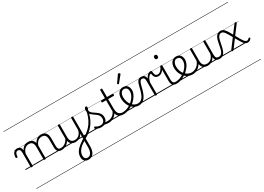

<svg xmlns="http://www.w3.org/2000/svg" viewBox="-64 -2396 5907 4300"><g transform="rotate(-30 2889.5 -245.5)"><path d="M157 15Q144 15 138 10.5Q132 6 132 -4V-374Q132 -424 114.5 -445.5Q97 -467 66 -467Q44 -467 28.5 -455.5Q13 -444 3.5 -418.5Q-6 -393 -9 -352Q-9 -343 -15 -338.5Q-21 -334 -33 -334Q-43 -334 -49.5 -338.5Q-56 -343 -56 -355Q-54 -408 -38.5 -443.5Q-23 -479 4 -497Q31 -515 67 -515Q95 -515 115.5 -507Q136 -499 150.5 -484Q165 -469 172.5 -449Q180 -429 182 -405V-402Q198 -438 219.5 -460.5Q241 -483 264.5 -496Q288 -509 312.5 -514Q337 -519 359 -519Q404 -519 440.5 -500Q477 -481 498.5 -440.5Q520 -400 520 -334V-4Q520 6 513.5 10.5Q507 15 493 15Q479 15 473 10.5Q467 6 467 -4V-326Q467 -371 455.5 -403Q444 -435 418.5 -452Q393 -469 351 -469Q327 -469 302 -461Q277 -453 254.5 -435.5Q232 -418 214 -388.5Q196 -359 184 -316V-4Q184 6 177.5 10.5Q171 15 157 15ZM927 17Q890 17 865.5 6.5Q841 -4 826.5 -24Q812 -44 806 -72.5Q800 -101 800 -137V-326Q800 -371 788.5 -403Q777 -435 752 -452Q727 -469 686 -469Q659 -469 632 -460Q605 -451 581 -431Q557 -411 538.5 -377Q520 -343 509 -292H485Q492 -355 512 -398Q532 -441 561 -468Q590 -495 624.5 -507Q659 -519 694 -519Q739 -519 774.5 -500Q810 -481 831.5 -440.5Q853 -400 853 -334V-137Q853 -82 869 -56.5Q885 -31 933 -31Q942 -31 946.5 -23.5Q951 -16 950.5 -7Q950 2 944 9.5Q938 17 927 17ZM0 476H989V486H0ZM0 -20H989V0H0ZM0 -505H989V-500H0ZM0 -996H989V-986H0Z M924 17Q913 17 907.5 9.5Q902 2 902.5 -7Q903 -16 910 -23.5Q917 -31 930 -31Q967 -31 998 -43Q1029 -55 1053 -75Q1077 -95 1095 -120Q1113 -145 1123 -172Q1127 -183 1136 -182.5Q1145 -182 1151 -174.5Q1157 -167 1154 -157Q1143 -124 1123 -93Q1103 -62 1074.5 -37Q1046 -12 1008 2.5Q970 17 924 17ZM989 476V486ZM989 -20V0ZM989 -505V-500ZM989 -996V-986Z M1340 505Q1279 505 1242 468Q1205 431 1205 366Q1205 328 1214.5 294.5Q1224 261 1242.5 230.5Q1261 200 1289 171.5Q1317 143 1353 115Q1372 101 1391 88Q1410 75 1428.5 62Q1447 49 1466 38V-96Q1451 -63 1429.5 -41Q1408 -19 1384 -6Q1360 7 1334.5 12.5Q1309 18 1284 18Q1236 18 1199 -1.5Q1162 -21 1141.5 -61.5Q1121 -102 1121 -166V-496Q1121 -505 1127 -509.5Q1133 -514 1146 -514Q1160 -514 1166.5 -509.5Q1173 -505 1173 -496V-171Q1173 -127 1185.5 -95.5Q1198 -64 1224 -47Q1250 -30 1291 -30Q1320 -30 1347 -39Q1374 -48 1397 -66.5Q1420 -85 1438 -115Q1456 -145 1466 -186V-496Q1466 -506 1472.5 -510.5Q1479 -515 1493 -515Q1506 -515 1512 -510.5Q1518 -506 1518 -496V258Q1518 318 1506 364.5Q1494 411 1471 442Q1448 473 1414.5 489Q1381 505 1340 505ZM1346 456Q1380 456 1407 434.5Q1434 413 1450 370.5Q1466 328 1466 265V95Q1450 104 1434 114Q1418 124 1403 134.5Q1388 145 1372 156Q1346 178 1325.5 201.5Q1305 225 1290.5 250.5Q1276 276 1268.5 304Q1261 332 1261 363Q1261 390 1271 411.5Q1281 433 1299.5 444.5Q1318 456 1346 456ZM989 476H1654V486H989ZM989 -20H1654V0H989ZM989 -505H1654V-500H989ZM989 -996H1654V-986H989Z M1508 67Q1497 73 1490 69Q1483 65 1481 56Q1479 47 1483 36.5Q1487 26 1499 19Q1572 -21 1628.5 -71Q1685 -121 1726.5 -181Q1768 -241 1797.5 -314.5Q1827 -388 1843 -477Q1844 -484 1851 -486.5Q1858 -489 1866 -487.5Q1874 -486 1879 -480.5Q1884 -475 1882 -466Q1866 -371 1835.5 -292.5Q1805 -214 1759.5 -149.5Q1714 -85 1651.5 -31.5Q1589 22 1508 67ZM1654 476V486ZM1654 -20V0ZM1654 -505V-500ZM1654 -996V-986Z M2141 17Q2108 17 2081.5 11.5Q2055 6 2030 3.5Q2005 1 1976 12L1997 -11Q2034 -25 2059.5 -29Q2085 -33 2105.5 -32Q2126 -31 2147 -31Q2156 -31 2160 -23.5Q2164 -16 2162.5 -7Q2161 2 2155.5 9.5Q2150 17 2141 17ZM1952 19Q1910 19 1872 7Q1834 -5 1805 -27Q1799 -33 1798.5 -41.5Q1798 -50 1806 -59Q1813 -68 1820.5 -69.5Q1828 -71 1837 -65Q1865 -45 1892.5 -36Q1920 -27 1957 -27Q2008 -27 2037.5 -58.5Q2067 -90 2067 -144Q2067 -186 2050 -215.5Q2033 -245 2006 -266.5Q1979 -288 1949 -307.5Q1919 -327 1892 -350.5Q1865 -374 1848 -406Q1831 -438 1831 -485Q1831 -511 1841.5 -534.5Q1852 -558 1876 -558Q1889 -558 1896 -550.5Q1903 -543 1903 -530Q1903 -519 1897.5 -499.5Q1892 -480 1882 -456Q1883 -427 1901 -404.5Q1919 -382 1946 -363.5Q1973 -345 2003 -325Q2033 -305 2060 -280.5Q2087 -256 2104 -223Q2121 -190 2121 -144Q2121 -71 2075 -26Q2029 19 1952 19ZM1654 476H2204V486H1654ZM1654 -20H2204V0H1654ZM1654 -505H2204V-500H1654ZM1654 -996H2204V-986H1654Z M2139 17Q2128 17 2122.5 9.5Q2117 2 2117.5 -7Q2118 -16 2125 -23.5Q2132 -31 2145 -31Q2182 -31 2214.5 -42.5Q2247 -54 2273.5 -74Q2300 -94 2319 -121.5Q2338 -149 2348 -182Q2351 -193 2360.5 -192Q2370 -191 2376.5 -184Q2383 -177 2380 -167Q2368 -125 2346 -91.5Q2324 -58 2292.5 -33.5Q2261 -9 2222 4Q2183 17 2139 17ZM2204 476V486ZM2204 -20V0ZM2204 -505V-500ZM2204 -996V-986Z M2528 17Q2477 17 2441.5 2Q2406 -13 2384.5 -41.5Q2363 -70 2352.5 -110Q2342 -150 2342 -201V-452H2251Q2240 -452 2236 -458Q2232 -464 2232 -476Q2232 -489 2236 -494.5Q2240 -500 2251 -500H2342V-711Q2342 -721 2348.5 -725.5Q2355 -730 2368 -730Q2381 -730 2388 -725.5Q2395 -721 2395 -711V-500H2536Q2547 -500 2551.5 -494.5Q2556 -489 2556 -476Q2556 -464 2551.5 -458Q2547 -452 2536 -452H2395V-213Q2395 -175 2401 -142Q2407 -109 2422.5 -84.5Q2438 -60 2465 -45.5Q2492 -31 2535 -31Q2545 -31 2550 -23.5Q2555 -16 2554.5 -7Q2554 2 2547.5 9.5Q2541 17 2528 17ZM2204 476H2592V486H2204ZM2204 -20H2592V0H2204ZM2204 -505H2592V-500H2204ZM2204 -996H2592V-986H2204Z M2530 17Q2517 17 2511.5 9.5Q2506 2 2507.5 -7Q2509 -16 2516.5 -23.5Q2524 -31 2536 -31Q2592 -31 2646 -52Q2700 -73 2744 -105Q2752 -110 2758.5 -107Q2765 -104 2769.5 -96.5Q2774 -89 2774 -80.5Q2774 -72 2767 -67Q2733 -43 2693 -24Q2653 -5 2611.5 6Q2570 17 2530 17ZM2592 476V486ZM2592 -20V0ZM2592 -505V-500ZM2592 -996V-986Z M2747 -106Q2770 -122 2790.5 -140.5Q2811 -159 2828 -180Q2852 -207 2869 -236.5Q2886 -266 2895.5 -295.5Q2905 -325 2905 -355Q2905 -414 2879 -442Q2853 -470 2807 -470Q2797 -470 2791.5 -477.5Q2786 -485 2787 -494.5Q2788 -504 2794 -511.5Q2800 -519 2811 -519Q2864 -519 2897 -496.5Q2930 -474 2945 -437Q2960 -400 2960 -358Q2960 -324 2948.5 -288.5Q2937 -253 2916 -218.5Q2895 -184 2866 -152Q2847 -129 2823.5 -108Q2800 -87 2775 -69ZM2592 476H3036V486H2592ZM2592 -20H3036V0H2592ZM2592 -505H3036V-500H2592ZM2592 -996H3036V-986H2592Z M2923 17Q2877 17 2836.5 0Q2796 -17 2762 -48Q2728 -79 2703 -121.5Q2678 -164 2664.5 -214.5Q2651 -265 2651 -321Q2651 -364 2662.5 -400.5Q2674 -437 2696 -463.5Q2718 -490 2747 -504.5Q2776 -519 2811 -519Q2822 -519 2827 -511.5Q2832 -504 2831 -494.5Q2830 -485 2824 -477.5Q2818 -470 2807 -470Q2790 -470 2774.5 -463Q2759 -456 2746.5 -443Q2734 -430 2725 -412Q2716 -394 2711 -371.5Q2706 -349 2706 -323Q2706 -257 2724.5 -203.5Q2743 -150 2774 -111.5Q2805 -73 2844 -52.5Q2883 -32 2925 -32Q2964 -32 2996 -49Q3028 -66 3052.5 -101Q3077 -136 3096.5 -188.5Q3116 -241 3131 -311Q3144 -367 3157 -406Q3170 -445 3186.5 -469Q3203 -493 3225 -504Q3247 -515 3277 -515Q3288 -515 3293 -508Q3298 -501 3297.5 -491.5Q3297 -482 3291 -474.5Q3285 -467 3274 -467Q3259 -467 3246.5 -459Q3234 -451 3223 -433.5Q3212 -416 3202 -387.5Q3192 -359 3183 -317Q3165 -237 3142 -174.5Q3119 -112 3088 -69.5Q3057 -27 3016.5 -5Q2976 17 2923 17ZM3036 476H3161V486H3036ZM3036 -20H3161V0H3036ZM3036 -505H3161V-500H3036ZM3036 -996H3161V-986H3036Z M2767 -623Q2760 -623 2750 -631Q2740 -639 2740 -647Q2740 -649 2741.5 -651.5Q2743 -654 2745 -659L2864 -827Q2867 -832 2871 -834.5Q2875 -837 2881 -837Q2887 -837 2895.5 -832Q2904 -827 2910.5 -820.5Q2917 -814 2917 -808Q2917 -803 2916 -800.5Q2915 -798 2911 -793L2780 -632Q2774 -623 2767 -623Z M3368 15Q3355 15 3349 10.5Q3343 6 3343 -4V-374Q3343 -424 3326 -445.5Q3309 -467 3275 -467Q3265 -467 3260.5 -474.5Q3256 -482 3256 -491.5Q3256 -501 3261.5 -508Q3267 -515 3277 -515Q3301 -515 3320 -509.5Q3339 -504 3354 -491.5Q3369 -479 3378.5 -459.5Q3388 -440 3392 -412L3393 -403Q3405 -435 3421 -456.5Q3437 -478 3454.5 -492Q3472 -506 3489 -512.5Q3506 -519 3520 -519Q3530 -519 3535.5 -511.5Q3541 -504 3541 -494Q3541 -484 3535.5 -476.5Q3530 -469 3520 -469Q3502 -469 3483.5 -459Q3465 -449 3448 -428.5Q3431 -408 3417.5 -377Q3404 -346 3395 -304V-4Q3395 6 3388.5 10.5Q3382 15 3368 15ZM3161 476H3615V486H3161ZM3161 -20H3615V0H3161ZM3161 -505H3615V-500H3161ZM3161 -996H3615V-986H3161Z M3633 -331Q3592 -331 3565.5 -348Q3539 -365 3526 -399.5Q3513 -434 3510 -485L3520 -519Q3538 -519 3547 -513Q3556 -507 3556 -494Q3558 -462 3563.5 -439Q3569 -416 3578.5 -401.5Q3588 -387 3603 -380.5Q3618 -374 3637 -374Q3669 -374 3695 -392.5Q3721 -411 3740.5 -441Q3760 -471 3772 -505Q3774 -511 3783 -509Q3792 -507 3800 -500.5Q3808 -494 3805 -486Q3790 -446 3766 -410.5Q3742 -375 3708.5 -353Q3675 -331 3633 -331ZM3615 476H3638V486H3615ZM3615 -20H3638V0H3615ZM3615 -505H3638V-500H3615ZM3615 -996H3638V-986H3615Z M3899 17Q3861 17 3835.5 6.5Q3810 -4 3795.5 -24Q3781 -44 3775 -72.5Q3769 -101 3769 -137V-496Q3769 -506 3775 -510.5Q3781 -515 3794 -515Q3808 -515 3814.5 -510.5Q3821 -506 3821 -496V-137Q3821 -82 3837.5 -56.5Q3854 -31 3905 -31Q3914 -31 3918.5 -23.5Q3923 -16 3922.5 -7Q3922 2 3916.5 9.5Q3911 17 3899 17ZM3795 -683Q3773 -683 3762 -695.5Q3751 -708 3751 -732Q3751 -757 3762 -769.5Q3773 -782 3795 -782Q3816 -782 3827 -769.5Q3838 -757 3838 -732Q3839 -707 3827.5 -695Q3816 -683 3795 -683ZM3637 476H3962V486H3637ZM3637 -20H3962V0H3637ZM3637 -505H3962V-500H3637ZM3637 -996H3962V-986H3637Z M3900 17Q3887 17 3881.5 9.5Q3876 2 3877.5 -7Q3879 -16 3886.5 -23.5Q3894 -31 3906 -31Q3962 -31 4016 -52Q4070 -73 4114 -105Q4122 -110 4128.5 -107Q4135 -104 4139.5 -96.5Q4144 -89 4144 -80.5Q4144 -72 4137 -67Q4103 -43 4063 -24Q4023 -5 3981.5 6Q3940 17 3900 17ZM3962 476V486ZM3962 -20V0ZM3962 -505V-500ZM3962 -996V-986Z M4117 -106Q4140 -122 4160.5 -140.5Q4181 -159 4198 -180Q4222 -207 4239 -236.5Q4256 -266 4265.5 -295.5Q4275 -325 4275 -355Q4275 -414 4249 -442Q4223 -470 4177 -470Q4167 -470 4161.5 -477.5Q4156 -485 4157 -494.5Q4158 -504 4164 -511.5Q4170 -519 4181 -519Q4234 -519 4267 -496.5Q4300 -474 4315 -437Q4330 -400 4330 -358Q4330 -324 4318.5 -288.5Q4307 -253 4286 -218.5Q4265 -184 4236 -152Q4217 -129 4193.5 -108Q4170 -87 4145 -69ZM3962 476H4406V486H3962ZM3962 -20H4406V0H3962ZM3962 -505H4406V-500H3962ZM3962 -996H4406V-986H3962Z M4315 17Q4265 17 4220 0Q4175 -17 4139 -48Q4103 -79 4076 -121.5Q4049 -164 4035 -214.5Q4021 -265 4021 -321Q4021 -364 4032.5 -400.5Q4044 -437 4066 -463.5Q4088 -490 4117 -504.5Q4146 -519 4181 -519Q4192 -519 4197 -511.5Q4202 -504 4201 -494.5Q4200 -485 4194 -477.5Q4188 -470 4177 -470Q4155 -470 4137 -459.5Q4119 -449 4105.5 -429.5Q4092 -410 4084 -383Q4076 -356 4076 -323Q4076 -257 4096 -203.5Q4116 -150 4150.5 -111.5Q4185 -73 4228.5 -52.5Q4272 -32 4318 -32Q4370 -32 4415.5 -56Q4461 -80 4494.5 -121.5Q4528 -163 4542 -216Q4544 -225 4553 -225.5Q4562 -226 4569 -220.5Q4576 -215 4573 -203Q4559 -139 4521 -89.5Q4483 -40 4429.5 -11.5Q4376 17 4315 17ZM4406 476V486ZM4406 -20V0ZM4406 -505V-500ZM4406 -996V-986Z M4701 18Q4653 18 4616 -1.5Q4579 -21 4558.5 -61.5Q4538 -102 4538 -166V-496Q4538 -505 4544 -509.5Q4550 -514 4563 -514Q4577 -514 4583.5 -509.5Q4590 -505 4590 -496V-171Q4590 -127 4602.5 -95.5Q4615 -64 4641 -47Q4667 -30 4708 -30Q4737 -30 4764 -39Q4791 -48 4814 -66.5Q4837 -85 4855 -115Q4873 -145 4883 -186V-496Q4883 -506 4889.5 -510.5Q4896 -515 4910 -515Q4923 -515 4929 -510.5Q4935 -506 4935 -496V-137Q4935 -78 4953.5 -54.5Q4972 -31 5019 -31Q5029 -31 5033.5 -23.5Q5038 -16 5037.5 -7Q5037 2 5031 9.5Q5025 17 5013 17Q4983 17 4961 10.5Q4939 4 4923.5 -9Q4908 -22 4899 -41.5Q4890 -61 4886 -87L4885 -100Q4870 -66 4848.5 -43Q4827 -20 4802.5 -7Q4778 6 4752 12Q4726 18 4701 18ZM4406 476H5077V486H4406ZM4406 -20H5077V0H4406ZM4406 -505H5077V-500H4406ZM4406 -996H5077V-986H4406Z M5015 17Q5004 17 4998.5 9.5Q4993 2 4993.5 -7Q4994 -16 5001 -23.5Q5008 -31 5021 -31Q5056 -31 5079 -51Q5102 -71 5116.5 -105.5Q5131 -140 5140.5 -184.5Q5150 -229 5159 -279Q5167 -326 5179 -369Q5191 -412 5210 -446Q5229 -480 5260 -499.5Q5291 -519 5337 -519Q5348 -519 5353.5 -512Q5359 -505 5358.5 -495.5Q5358 -486 5351 -478.5Q5344 -471 5331 -471Q5302 -471 5281.5 -457Q5261 -443 5247 -416.5Q5233 -390 5223.5 -354Q5214 -318 5206 -275Q5196 -222 5184 -170Q5172 -118 5152 -76Q5132 -34 5099.5 -8.5Q5067 17 5015 17ZM5077 476H5140V486H5077ZM5077 -20H5140V0H5077ZM5077 -505H5140V-500H5077ZM5077 -996H5140V-986H5077Z M5740 17Q5704 17 5675 -4Q5646 -25 5613.5 -75Q5581 -125 5534 -210L5382 -8Q5374 3 5368 7.5Q5362 12 5353 12Q5336 12 5328 2Q5320 -8 5330 -22L5507 -258Q5477 -313 5453.5 -353Q5430 -393 5409.5 -419.5Q5389 -446 5369.5 -458.5Q5350 -471 5328 -471Q5318 -471 5312.5 -478.5Q5307 -486 5307.5 -495.5Q5308 -505 5314.5 -512Q5321 -519 5334 -519Q5365 -519 5390 -506Q5415 -493 5438 -467Q5461 -441 5486 -400Q5511 -359 5541 -303L5688 -498Q5697 -510 5703 -514.5Q5709 -519 5718 -519Q5729 -519 5736.5 -514Q5744 -509 5745.5 -501.5Q5747 -494 5739 -484L5567 -256Q5601 -193 5626 -149.5Q5651 -106 5671 -79.5Q5691 -53 5709.5 -41Q5728 -29 5748 -29Q5763 -29 5775.5 -37.5Q5788 -46 5802 -62Q5808 -68 5815 -67.5Q5822 -67 5828 -60Q5834 -54 5835 -47.5Q5836 -41 5832 -34Q5821 -19 5806 -7Q5791 5 5774.5 11Q5758 17 5740 17ZM5139 476H5804V486H5139ZM5139 -20H5804V0H5139ZM5139 -505H5804V-500H5139ZM5139 -996H5804V-986H5139Z"/></g></svg>

Font: Playwrite PL Guides
Style: Regular
Weight: 400
Designer: Veronika Burian, José Scaglione
Foundry: TypeTogether
Version: Version 1.003